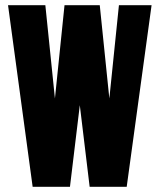

<svg xmlns="http://www.w3.org/2000/svg" viewBox="-20 -720 616 741"><path d="M439 -700H565L469 1H326L288 -314L250 1H106L11 -700H155L192 -340L229 -700H365L402 -340Z"/></svg>

Font: Bayformers-TFTCGName
Style: Regular
Weight: 400
Designer: billmoo
Foundry: Bayformers
Version: Version 1.021;Fontself Maker 3.5.4